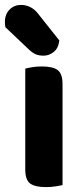

<svg xmlns="http://www.w3.org/2000/svg" viewBox="-42 -755 336 783"><path d="M145 8Q100 8 80.5 -7Q61 -22 61 -64V-475Q71 -478 89 -481Q107 -484 129 -484Q174 -484 193.5 -469Q213 -454 213 -412V0Q203 2 185 5Q167 8 145 8ZM-20 -644Q-21 -648 -21.5 -654.5Q-22 -661 -22 -665Q-22 -697 -3 -716Q16 -735 44 -735Q62 -735 79.5 -727Q97 -719 111 -702L200 -590Q196 -558 177 -543Q158 -528 136 -528Q117 -528 104 -533.5Q91 -539 77 -552Z"/></svg>

Font: Baloo Bhai 2
Style: Bold
Weight: 700
Designer: Supriya Tembe, Noopur Datye and Ek Type
Foundry: Ek Type
Version: Version 1.640;PS 1.000;hotconv 16.6.51;makeotf.lib2.5.65220;